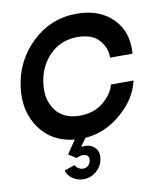

<svg xmlns="http://www.w3.org/2000/svg" viewBox="-106 -846 1026 1192"><g transform="rotate(-10 407.5 -250.0)"><path d="M757.8 -455.1H616.2Q617.2 -518.1 573.5 -567.1Q529.8 -616.2 438 -616.2Q335 -616.2 265.4 -547.6Q195.8 -479 181.2 -375Q166 -270 216.6 -201.4Q267.1 -132.8 370.1 -132.8Q459 -132.8 518.1 -181.9Q577.1 -231 592.8 -290H734.9Q710 -177.2 607.4 -89.1Q504.9 -1 378.9 8.8L342.8 60.1Q393.6 51.3 424.3 77.6Q455.1 104 448.2 150.9Q442.4 196.8 406.2 228.3Q370.1 259.8 324.2 259.8Q286.1 259.8 255.1 238.3Q224.1 216.8 216.8 186L283.2 164.1Q289.1 177.2 303.5 186Q317.9 194.8 333 194.8Q351.1 194.8 365 181.9Q378.9 168.9 380.9 150.9Q384.8 123 362.3 114.5Q339.8 106 303.2 122.1L254.9 91.8L312 7.8Q168.9 -6.3 93 -114.7Q17.1 -223.1 38.1 -375Q61 -538.1 179 -648.9Q296.9 -759.8 458 -759.8Q602.1 -759.8 685.5 -675.5Q769 -591.3 757.8 -455.1Z"/></g></svg>

Font: Oakes Grotesk
Style: Bold Italic
Weight: 700
Designer: Samuel Oakes
Foundry: Samuel Oakes
Version: Version 1.0 | wf-rip DC20170320